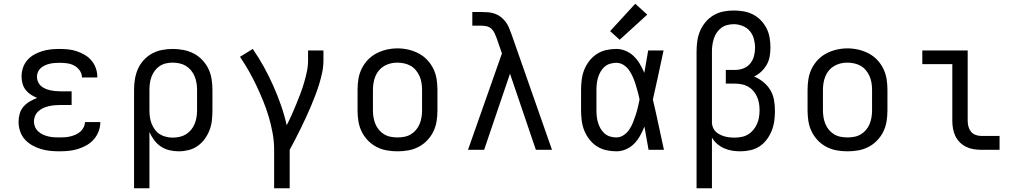

<svg xmlns="http://www.w3.org/2000/svg" viewBox="-20 -799 5440 1024"><path d="M297 8Q272 8 247 5.5Q222 3 197.5 -4.5Q173 -12 151 -24.5Q129 -37 112 -56Q95 -75 87 -99.5Q79 -124 79 -149Q79 -171 85 -192.5Q91 -214 105.5 -230.5Q120 -247 139 -258Q158 -269 178 -277Q160 -284 144 -294.5Q128 -305 116.5 -320Q105 -335 100 -353.5Q95 -372 95 -391Q95 -415 102.5 -437.5Q110 -460 125.5 -478Q141 -496 161.5 -507.5Q182 -519 204.5 -526Q227 -533 250.5 -535.5Q274 -538 297 -538Q321 -538 344.5 -535.5Q368 -533 390 -525.5Q412 -518 432.5 -506Q453 -494 468 -476Q483 -458 491 -435.5Q499 -413 499 -389Q499 -388 499 -387.5Q499 -387 499 -386H417Q417 -387 417 -387Q417 -387 417 -387Q417 -407 404.5 -424Q392 -441 374.5 -450Q357 -459 337 -461.5Q317 -464 297 -464Q284 -464 271 -463Q258 -462 245 -459Q232 -456 220 -450.5Q208 -445 198 -436.5Q188 -428 182.5 -415.5Q177 -403 177 -390Q177 -376 182.5 -363Q188 -350 198 -341Q208 -332 220.5 -326.5Q233 -321 246 -318Q259 -315 272.5 -313.5Q286 -312 300 -312H362V-239H300Q285 -239 269.5 -237.5Q254 -236 239 -232.5Q224 -229 210 -222.5Q196 -216 184.5 -205.5Q173 -195 167 -180.5Q161 -166 161 -151Q161 -136 167 -122Q173 -108 184.5 -97.5Q196 -87 209.5 -81Q223 -75 237.5 -71.5Q252 -68 267 -67Q282 -66 297 -66Q312 -66 326.5 -67Q341 -68 355.5 -71.5Q370 -75 383.5 -81Q397 -87 408 -96.5Q419 -106 426 -120Q433 -134 433 -148H515Q515 -148 515 -148Q515 -148 515 -147Q515 -122 506 -98.5Q497 -75 480.5 -56Q464 -37 442 -24.5Q420 -12 396 -4.5Q372 3 347 5.5Q322 8 297 8Z M695 205V-320Q695 -348 699.5 -376.5Q704 -405 715.5 -431Q727 -457 746.5 -478.5Q766 -500 791 -513.5Q816 -527 844 -532.5Q872 -538 901 -538Q930 -538 958.5 -532.5Q987 -527 1012.5 -514Q1038 -501 1058.5 -479.5Q1079 -458 1091.5 -432Q1104 -406 1108.5 -377.5Q1113 -349 1113 -320V-210Q1113 -183 1110 -156.5Q1107 -130 1097.5 -105Q1088 -80 1072 -58Q1056 -36 1034 -20.5Q1012 -5 985.5 1.5Q959 8 933 8Q908 8 883 2Q858 -4 837.5 -18Q817 -32 802 -52Q787 -72 777 -95V205ZM901 -65Q919 -65 937.5 -69Q956 -73 971.5 -82.5Q987 -92 999 -106.5Q1011 -121 1018 -138Q1025 -155 1028 -173.5Q1031 -192 1031 -210V-320Q1031 -338 1028 -356.5Q1025 -375 1018 -392Q1011 -409 999 -423.5Q987 -438 971.5 -447.5Q956 -457 937.5 -461Q919 -465 901 -465Q883 -465 865 -461Q847 -457 832 -447Q817 -437 806 -422.5Q795 -408 788.5 -391Q782 -374 779.5 -356Q777 -338 777 -320V-210Q777 -192 779.5 -174Q782 -156 788.5 -139.5Q795 -123 806 -108Q817 -93 832 -83.5Q847 -74 865 -69.5Q883 -65 901 -65Z M1442 205V0Q1442 -45 1434 -89Q1426 -133 1413.5 -175.5Q1401 -218 1384 -259.5Q1367 -301 1348 -341.5Q1329 -382 1307 -420.5Q1285 -459 1260 -496L1328 -538Q1360 -492 1387 -443Q1414 -394 1437 -342.5Q1460 -291 1478.5 -238Q1497 -185 1509 -131Q1523 -158 1535.5 -186Q1548 -214 1559.5 -242Q1571 -270 1582 -299Q1593 -328 1601.5 -357Q1610 -386 1616.5 -416Q1623 -446 1623 -477V-530H1705V-477Q1705 -445 1698.5 -413.5Q1692 -382 1682.5 -351Q1673 -320 1661.5 -290Q1650 -260 1637.5 -230.5Q1625 -201 1611.5 -172Q1598 -143 1584 -114Q1570 -85 1555 -56.5Q1540 -28 1525 0V205Z M2100 8Q2071 8 2042.5 3Q2014 -2 1988 -15.5Q1962 -29 1941.5 -50.5Q1921 -72 1908.5 -98Q1896 -124 1891.5 -152.5Q1887 -181 1887 -210V-320Q1887 -349 1891.5 -377.5Q1896 -406 1909 -432.5Q1922 -459 1942 -480Q1962 -501 1988 -514.5Q2014 -528 2042.5 -534.5Q2071 -541 2100 -541Q2129 -541 2157.5 -534.5Q2186 -528 2212 -514.5Q2238 -501 2258 -480Q2278 -459 2291 -432.5Q2304 -406 2308.5 -377.5Q2313 -349 2313 -320V-210Q2313 -181 2308.5 -152.5Q2304 -124 2291.5 -98Q2279 -72 2258.5 -50.5Q2238 -29 2212 -15.5Q2186 -2 2157.5 3Q2129 8 2100 8ZM2100 -66Q2118 -66 2136.5 -69.5Q2155 -73 2171 -82.5Q2187 -92 2199 -106.5Q2211 -121 2218 -138Q2225 -155 2228 -173.5Q2231 -192 2231 -210V-320Q2231 -339 2228 -357.5Q2225 -376 2217.5 -393Q2210 -410 2198 -424.5Q2186 -439 2170 -448Q2154 -457 2135.5 -461Q2117 -465 2098 -465Q2080 -465 2062 -460.5Q2044 -456 2028 -446.5Q2012 -437 2000.5 -423Q1989 -409 1982 -392Q1975 -375 1972 -356.5Q1969 -338 1969 -320V-210Q1969 -192 1972 -173.5Q1975 -155 1982 -138Q1989 -121 2001 -106.5Q2013 -92 2029 -82.5Q2045 -73 2063.5 -69.5Q2082 -66 2100 -66Z M2476 0 2657 -514 2629 -595Q2624 -608 2618 -621.5Q2612 -635 2601.5 -645Q2591 -655 2577 -658.5Q2563 -662 2548 -662H2499V-735H2548Q2566 -735 2584 -733.5Q2602 -732 2619 -726Q2636 -720 2650.5 -709Q2665 -698 2676 -683.5Q2687 -669 2694 -652.5Q2701 -636 2707 -619L2711 -608L2924 0H2838L2700 -406L2562 0Z M3267 8Q3240 8 3213 2Q3186 -4 3163 -19Q3140 -34 3123 -56Q3106 -78 3096 -103Q3086 -128 3082.5 -155.5Q3079 -183 3079 -210V-320Q3079 -347 3082.5 -374.5Q3086 -402 3096 -427Q3106 -452 3123 -474Q3140 -496 3163 -511Q3186 -526 3213 -532Q3240 -538 3267 -538Q3293 -538 3317.5 -527.5Q3342 -517 3360.5 -499Q3379 -481 3392.5 -458Q3406 -435 3416 -411Q3416 -412 3416.5 -412Q3417 -412 3417 -412V-414Q3422 -443 3427 -472Q3432 -501 3437 -530H3519Q3505 -465 3491 -399Q3477 -333 3462 -268Q3478 -201 3492 -134Q3506 -67 3521 0H3439Q3433 -31 3428 -62Q3423 -93 3417 -124Q3407 -99 3394 -75.5Q3381 -52 3362.5 -33Q3344 -14 3319 -3Q3294 8 3267 8ZM3267 -66Q3288 -66 3306.5 -78.5Q3325 -91 3336.5 -108.5Q3348 -126 3356 -146Q3364 -166 3370.5 -186Q3377 -206 3382 -227Q3387 -248 3391 -268Q3387 -289 3381.5 -309Q3376 -329 3370 -348.5Q3364 -368 3355.5 -387.5Q3347 -407 3335.5 -424Q3324 -441 3306 -452.5Q3288 -464 3267 -464Q3250 -464 3233.5 -459Q3217 -454 3204.5 -443Q3192 -432 3183.5 -417.5Q3175 -403 3170 -387Q3165 -371 3163 -354Q3161 -337 3161 -320V-210Q3161 -193 3163 -176Q3165 -159 3170 -143Q3175 -127 3183.5 -112.5Q3192 -98 3204.5 -87Q3217 -76 3233.5 -71Q3250 -66 3267 -66ZM3285 -587 3234 -633 3368 -779 3432 -721Z M3695 205V-525Q3695 -553 3699 -581Q3703 -609 3714 -634.5Q3725 -660 3743 -681.5Q3761 -703 3785.5 -717.5Q3810 -732 3837.5 -737.5Q3865 -743 3893 -743Q3919 -743 3945.5 -738.5Q3972 -734 3995.5 -722Q4019 -710 4037.5 -691Q4056 -672 4068 -648.5Q4080 -625 4084.5 -598.5Q4089 -572 4089 -546Q4089 -522 4085 -498.5Q4081 -475 4069.5 -454.5Q4058 -434 4040.5 -417.5Q4023 -401 4002 -391Q4028 -380 4051 -361.5Q4074 -343 4088.5 -318.5Q4103 -294 4108 -265.5Q4113 -237 4113 -208Q4113 -181 4109.5 -154.5Q4106 -128 4096 -102.5Q4086 -77 4069.5 -55Q4053 -33 4031 -18.5Q4009 -4 3982 2Q3955 8 3928 8Q3906 8 3884.5 4.5Q3863 1 3842.5 -8Q3822 -17 3805 -31.5Q3788 -46 3777 -65V205ZM3896 -65Q3915 -65 3934 -68.5Q3953 -72 3969 -81.5Q3985 -91 3997.5 -106Q4010 -121 4017.5 -138Q4025 -155 4028 -174Q4031 -193 4031 -212Q4031 -230 4028 -248Q4025 -266 4017.5 -283Q4010 -300 3998 -314Q3986 -328 3970 -337Q3954 -346 3936 -349.5Q3918 -353 3900 -353H3851V-426H3900Q3923 -426 3944.5 -434Q3966 -442 3980.5 -459.5Q3995 -477 4001 -499.5Q4007 -522 4007 -544Q4007 -568 4000.5 -592Q3994 -616 3978.5 -634Q3963 -652 3940 -661Q3917 -670 3893 -670Q3876 -670 3858.5 -665.5Q3841 -661 3827 -650.5Q3813 -640 3803 -625.5Q3793 -611 3787.5 -594Q3782 -577 3779.5 -560Q3777 -543 3777 -525V-146V-142Q3778 -129 3783.5 -116.5Q3789 -104 3798.5 -95.5Q3808 -87 3820 -81Q3832 -75 3844.5 -71.5Q3857 -68 3870 -66.5Q3883 -65 3896 -65Z M4500 8Q4471 8 4442.5 3Q4414 -2 4388 -15.5Q4362 -29 4341.5 -50.5Q4321 -72 4308.5 -98Q4296 -124 4291.5 -152.5Q4287 -181 4287 -210V-320Q4287 -349 4291.5 -377.5Q4296 -406 4309 -432.5Q4322 -459 4342 -480Q4362 -501 4388 -514.5Q4414 -528 4442.5 -534.5Q4471 -541 4500 -541Q4529 -541 4557.5 -534.5Q4586 -528 4612 -514.5Q4638 -501 4658 -480Q4678 -459 4691 -432.5Q4704 -406 4708.5 -377.5Q4713 -349 4713 -320V-210Q4713 -181 4708.5 -152.5Q4704 -124 4691.5 -98Q4679 -72 4658.5 -50.5Q4638 -29 4612 -15.5Q4586 -2 4557.5 3Q4529 8 4500 8ZM4500 -66Q4518 -66 4536.5 -69.5Q4555 -73 4571 -82.5Q4587 -92 4599 -106.5Q4611 -121 4618 -138Q4625 -155 4628 -173.5Q4631 -192 4631 -210V-320Q4631 -339 4628 -357.5Q4625 -376 4617.5 -393Q4610 -410 4598 -424.5Q4586 -439 4570 -448Q4554 -457 4535.5 -461Q4517 -465 4498 -465Q4480 -465 4462 -460.5Q4444 -456 4428 -446.5Q4412 -437 4400.5 -423Q4389 -409 4382 -392Q4375 -375 4372 -356.5Q4369 -338 4369 -320V-210Q4369 -192 4372 -173.5Q4375 -155 4382 -138Q4389 -121 4401 -106.5Q4413 -92 4429 -82.5Q4445 -73 4463.5 -69.5Q4482 -66 4500 -66Z M5213 0Q5193 0 5172 -3.5Q5151 -7 5132.5 -16Q5114 -25 5099 -40Q5084 -55 5075 -74Q5066 -93 5062.5 -113.5Q5059 -134 5059 -155V-457H4899V-530H5141V-155Q5141 -139 5145 -124Q5149 -109 5158.5 -97Q5168 -85 5183 -79.5Q5198 -74 5213 -74H5311V0Z"/></svg>

Font: Iosevka Slab Extended
Style: Regular
Weight: 400
Width: 7
Monospace: yes
Designer: Belleve Invis
Foundry: Belleve Invis
Version: Version 11.1.1; ttfautohint (v1.8.3)